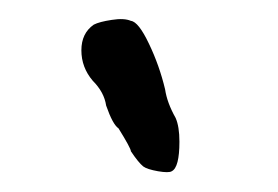

<svg xmlns="http://www.w3.org/2000/svg" viewBox="-20 -620 285 197"><path d="M149.4 -528.3Q151.4 -514.6 160.2 -499Q164.1 -490.2 164.1 -474.6Q164.1 -448.2 156.2 -444.3Q153.3 -442.4 142.1 -444.3Q130.9 -446.3 127 -449.2Q122.1 -453.1 114.3 -464.8Q114.3 -467.8 101.6 -488.3Q95.7 -492.2 88.9 -511.7Q86.9 -525.4 75.2 -537.1Q63.5 -550.8 63.5 -568.4Q63.5 -585.9 76.2 -594.7Q82 -597.7 94.7 -599.6Q107.4 -601.6 114.3 -598.6Q122.1 -597.7 132.8 -575.2Q143.6 -552.7 149.4 -528.3Z"/></svg>

Font: JasonHandwriting3
Style: Regular
Weight: 400
Version: Version 1.24.9